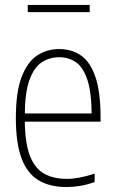

<svg xmlns="http://www.w3.org/2000/svg" viewBox="-20 -746 464 775"><path d="M248 9Q182 9 136.5 -17.8Q91 -44.5 67.5 -105.5Q44 -166.5 44 -270Q44 -373.5 67 -434.5Q90 -495.5 129.5 -521.8Q169 -548 219 -548Q269.5 -548 307 -522Q344.5 -496 365.2 -435.2Q386 -374.5 386 -270V-255H66V-288H358L350 -276Q350 -370 333.2 -422Q316.5 -474 287 -494.5Q257.5 -515 219 -515Q180 -515 148.5 -494.5Q117 -474 98.5 -422Q80 -370 80 -276V-267Q80 -174.5 99.2 -121.5Q118.5 -68.5 156.2 -46.2Q194 -24 250 -24Q273.5 -24 300.2 -29Q327 -34 362 -45V-11Q330 0 302.2 4.5Q274.5 9 248 9ZM92 -697V-726H342V-697Z"/></svg>

Font: Encode Sans Condensed Thin
Style: Regular
Weight: 100
Width: 3
Designer: Multiple Designers
Foundry: Impallari Type
Version: Version 3.002